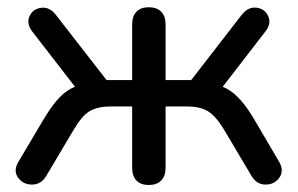

<svg xmlns="http://www.w3.org/2000/svg" viewBox="-20 -513 837 540"><path d="M351.7 -41.1V-213.6H292.8Q253.8 -213.6 231.5 -199.9Q209.2 -186.2 186.1 -146.2L110.5 -18.8Q96 6 70.6 6.1Q45.2 6.3 31 -13.1Q16.9 -32.4 31.4 -57.2L99.6 -172.3Q121.6 -209.4 140.2 -231Q158.7 -252.5 179.5 -263.8Q200.2 -275 228.3 -278L206.8 -248.5L71.3 -423.6Q53.5 -446.5 63 -467.3Q72.4 -488.1 95.9 -491.1Q119.5 -494 137.2 -471.1L279.7 -287.8H351.7V-444.3Q351.7 -467.5 363.8 -480.1Q375.9 -492.6 398.4 -492.6Q421 -492.6 433.4 -480.1Q445.7 -467.5 445.7 -444.3V-287.8H517.8L659.6 -471.1Q677.4 -494 700.9 -491.4Q724.5 -488.8 734.2 -467.9Q744 -447.1 726.2 -424.2L590.6 -248.5L568.5 -278Q596.6 -275 617.4 -263.8Q638.1 -252.5 657.1 -231.1Q676.1 -209.8 697.9 -172.3L765.5 -57.2Q779.4 -32.4 765.5 -13.1Q751.7 6.3 726.6 6.1Q701.5 6 687 -18.8L611.4 -146.2Q588.3 -185.2 566 -199.4Q543.7 -213.6 504.7 -213.6H445.7V-41.1Q445.7 -17.9 433.4 -5.3Q421 7.3 398.4 7.3Q375.9 7.3 363.8 -5.3Q351.7 -17.9 351.7 -41.1Z"/></svg>

Font: SN Pro Thin
Style: Regular
Weight: 200
Designer: Tobias Whetton
Foundry: Supernotes
Version: Version 1.003;Glyphs 3.3 (3324)